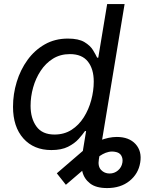

<svg xmlns="http://www.w3.org/2000/svg" viewBox="-20 -748 809 972"><path d="M522.5 204.1Q466.3 204.1 436.3 180.9Q406.2 157.7 397.2 121.8Q388.2 85.9 394 48.8L421.4 -118.2H509.8L480.5 58.6Q474.6 94.2 491.7 112.3Q508.8 130.4 534.7 130.4Q559.1 130.4 577.4 114.7Q595.7 99.1 599.6 75.2Q603 55.2 594 39.6Q585 23.9 562 20.5Q545.9 17.6 530.3 21Q514.6 24.4 499.8 32.5Q484.9 40.5 470.2 53.2L313.5 187.5L267.6 129.4L400.4 15.1Q439.5 -18.6 485.1 -36.6Q530.8 -54.7 571.3 -54.7Q633.3 -54.7 666.3 -18.6Q699.2 17.6 689.9 74.7Q680.7 131.8 635.7 168Q590.8 204.1 522.5 204.1ZM240.2 11.7Q150.9 11.7 98.4 -47.1Q45.9 -106 45.9 -207.5Q45.9 -272 64.7 -333.5Q83.5 -395 119.4 -444.6Q155.3 -494.1 206.8 -523.4Q258.3 -552.7 323.7 -552.7Q377.9 -552.7 407.5 -534.9Q437 -517.1 450.9 -494.1Q464.8 -471.2 471.7 -456.1H477.5L522.5 -727.5H610.8L490.2 0H404.8L419.4 -84.5H410.2Q398.4 -67.4 378.2 -44.7Q357.9 -22 324.5 -5.1Q291 11.7 240.2 11.7ZM255.9 -66.9Q305.2 -66.9 342.3 -90.8Q379.4 -114.7 404.3 -154.3Q429.2 -193.8 441.9 -241.2Q454.6 -288.6 454.6 -335Q454.6 -398.9 424.8 -436.5Q395 -474.1 334 -474.1Q285.2 -474.1 248 -450.9Q210.9 -427.7 185.8 -389.4Q160.6 -351.1 147.7 -304.9Q134.8 -258.8 134.8 -212.4Q134.8 -148.9 164.3 -107.9Q193.8 -66.9 255.9 -66.9Z"/></svg>

Font: Adwaita Sans
Style: Italic
Weight: 400
Italic angle: -9.39999°
Designer: Rasmus Andersson
Foundry: rsms
Version: Version 4.001;git-9221beed3